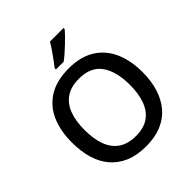

<svg xmlns="http://www.w3.org/2000/svg" viewBox="-249 -1107 1283 1283"><g transform="rotate(-45 392.5 -465.0)"><path d="M726 -358Q726 -275 705 -207.5Q684 -140 642.5 -91Q601 -42 538.5 -16Q476 10 393 10Q307 10 244.5 -16.5Q182 -43 140.5 -91.5Q99 -140 79 -208Q59 -276 59 -359Q59 -469 95 -551Q131 -633 205.5 -679Q280 -725 394 -725Q504 -725 578 -679.5Q652 -634 689 -551.5Q726 -469 726 -358ZM178 -358Q178 -274 200.5 -213Q223 -152 271 -119.5Q319 -87 393 -87Q467 -87 514 -119.5Q561 -152 583.5 -213Q606 -274 606 -358Q606 -484 555.5 -556Q505 -628 394 -628Q319 -628 271 -595.5Q223 -563 200.5 -502.5Q178 -442 178 -358ZM561 -930Q550 -916 530.5 -896Q511 -876 488.5 -854.5Q466 -833 443.5 -813.5Q421 -794 402 -780H329V-792Q344 -811 363 -837Q382 -863 401 -890.5Q420 -918 432 -940H561Z"/></g></svg>

Font: Noto Sans Oriya Medium
Style: Regular
Weight: 500
Version: Version 2.003